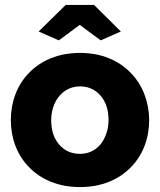

<svg xmlns="http://www.w3.org/2000/svg" viewBox="-20 -750 650 780"><path d="M304 -649 389 -586 471 -622 362 -730H247L137 -622L219 -586ZM513 -72Q549 -109 567.5 -158Q586 -207 586 -262Q586 -316 567 -366Q548 -416 512 -453Q475 -492 422.5 -513.5Q370 -535 305 -535Q240 -535 187 -513.5Q134 -492 97 -453Q61 -416 42.5 -366.5Q24 -317 24 -262Q24 -207 42.5 -158Q61 -109 97 -72Q134 -33 187 -11.5Q240 10 305 10Q370 10 423 -11.5Q476 -33 513 -72ZM222 -361Q237 -379 258.5 -389Q280 -399 305 -399Q356 -399 388.5 -361.5Q421 -324 421 -262Q421 -233 412 -207.5Q403 -182 388 -163Q355 -125 305 -125Q253 -125 220.5 -162.5Q188 -200 188 -262Q188 -291 197 -317Q206 -343 222 -361Z"/></svg>

Font: RT Raleway ExtraBold
Style: Regular
Weight: 400
Designer: Matt McInerney, Pablo Impallari, Rodrigo Fuenzalida — Edited by Milan Moffatt in April 2016
Foundry: Matt McInerney, Pablo Impallari, Rodrigo Fuenzalida — Edited by Milan Moffatt in April 2016
Version: Version 3.001